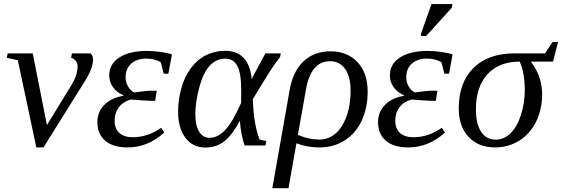

<svg xmlns="http://www.w3.org/2000/svg" viewBox="-20 -725 2802 957"><path d="M366.7 -394Q366.7 -412.1 356.4 -422.9Q346.2 -433.6 334.5 -437L338.4 -459H431.2Q443.8 -447.8 443.8 -428.2Q443.8 -385.3 403.3 -320.8L196.8 9.8H161.1L68.8 -424.8L13.7 -437L18.1 -459H143.1L213.9 -101.6L335.4 -299.8Q366.7 -350.6 366.7 -394Z M712.4 -471.2Q743.7 -471.2 779.1 -466.3Q814.5 -461.4 836.9 -453.6L819.3 -357.9H795.9L781.7 -414.1Q772 -421.4 751.7 -427.2Q731.4 -433.1 709.5 -433.1Q662.6 -433.1 634.3 -408.2Q606 -383.3 606 -339.4Q606 -313.5 619.4 -292Q632.8 -270.5 649.9 -264.2Q708.5 -272.9 736.3 -272.9H761.2L753.4 -222.7H728Q711.4 -222.7 631.8 -229Q592.3 -217.3 571.8 -189.9Q551.3 -162.6 551.3 -124Q551.3 -83 575.2 -62Q599.1 -41 641.6 -41Q716.3 -41 783.2 -87.9L798.8 -64.5Q717.3 9.8 616.2 9.8Q543.9 9.8 504.6 -23.4Q465.3 -56.6 465.3 -116.7Q465.3 -167.5 500.2 -202.6Q535.2 -237.8 593.8 -247.1L594.7 -250.5Q562.5 -263.7 543.5 -290Q524.4 -316.4 524.4 -349.1Q524.4 -406.2 575 -438.7Q625.5 -471.2 712.4 -471.2Z M1307.1 -22 1303.2 0H1199.2Q1190.9 -22.5 1184.1 -57.9Q1177.2 -93.3 1175.8 -123.5Q1136.2 -49.8 1096.9 -19.8Q1057.6 10.3 1002.9 10.3Q940.9 10.3 904.3 -38.1Q867.7 -86.4 867.7 -169.4Q867.7 -225.6 883.3 -283.2Q898.9 -340.8 930.4 -384Q961.9 -427.2 1005.9 -449.5Q1049.8 -471.7 1102.5 -471.7Q1214.4 -471.7 1233.4 -343.3L1233.9 -329.1L1240.7 -343.8L1302.7 -459H1379.4L1375.5 -439.5Q1356.9 -418 1330.3 -377Q1303.7 -335.9 1239.7 -230Q1243.7 -154.8 1252.2 -108.2Q1260.7 -61.5 1274.4 -29.3ZM1182.1 -279.3Q1182.1 -360.4 1162.8 -396.5Q1143.6 -432.6 1103 -432.6Q1057.1 -432.6 1024.4 -396.5Q991.7 -360.4 972.7 -287.1Q953.6 -213.9 953.6 -154.3Q953.6 -100.6 972.4 -69.3Q991.2 -38.1 1024.9 -38.1Q1065.4 -38.1 1102.1 -76.7Q1138.7 -115.2 1181.6 -211.4L1182.1 -251Z M1571.8 9.8Q1512.2 9.8 1457.5 -10.7L1418 212.9H1337.4L1423.3 -273.9Q1439.5 -369.1 1492.7 -419.2Q1545.9 -469.2 1627.4 -469.2Q1710.9 -469.2 1761.7 -415.5Q1812.5 -361.8 1812.5 -268.6Q1812.5 -187 1782.7 -123.3Q1752.9 -59.6 1697.8 -24.9Q1642.6 9.8 1571.8 9.8ZM1570.3 -29.3Q1642.6 -29.3 1685.1 -98.6Q1727.5 -168 1727.5 -273.9Q1727.5 -342.3 1700.2 -381.1Q1672.9 -419.9 1625 -419.9Q1530.3 -419.9 1505.4 -280.8L1464.8 -52.7Q1520 -29.3 1570.3 -29.3Z M2111.3 -471.2Q2142.6 -471.2 2178 -466.3Q2213.4 -461.4 2235.8 -453.6L2218.3 -357.9H2194.8L2180.7 -414.1Q2170.9 -421.4 2150.6 -427.2Q2130.4 -433.1 2108.4 -433.1Q2061.5 -433.1 2033.2 -408.2Q2004.9 -383.3 2004.9 -339.4Q2004.9 -313.5 2018.3 -292Q2031.7 -270.5 2048.8 -264.2Q2107.4 -272.9 2135.3 -272.9H2160.2L2152.3 -222.7H2127Q2110.4 -222.7 2030.8 -229Q1991.2 -217.3 1970.7 -189.9Q1950.2 -162.6 1950.2 -124Q1950.2 -83 1974.1 -62Q1998 -41 2040.5 -41Q2115.2 -41 2182.1 -87.9L2197.8 -64.5Q2116.2 9.8 2015.1 9.8Q1942.9 9.8 1903.6 -23.4Q1864.3 -56.6 1864.3 -116.7Q1864.3 -167.5 1899.2 -202.6Q1934.1 -237.8 1992.7 -247.1L1993.7 -250.5Q1961.4 -263.7 1942.4 -290Q1923.3 -316.4 1923.3 -349.1Q1923.3 -406.2 1973.9 -438.7Q2024.4 -471.2 2111.3 -471.2ZM2077.6 -545.9 2080.1 -562 2130.9 -704.6H2234.9L2231.9 -686.5L2104.5 -545.9Z M2450.7 -28.8Q2492.2 -28.8 2524.9 -60.8Q2557.6 -92.8 2576.7 -152.3Q2595.7 -211.9 2595.7 -276.9Q2595.7 -358.9 2570.8 -418Q2468.3 -418 2410.2 -355.5Q2352.1 -293 2352.1 -179.7Q2352.1 -107.9 2377.9 -68.4Q2403.8 -28.8 2450.7 -28.8ZM2628.4 -418 2627.9 -414.6Q2682.1 -343.8 2682.1 -255.4Q2682.1 -180.2 2652.3 -119.1Q2622.6 -58.1 2568.4 -24.2Q2514.2 9.8 2447.8 9.8Q2364.3 9.8 2315.4 -42.7Q2266.6 -95.2 2266.6 -184.1Q2266.6 -313.5 2339.8 -386.2Q2413.1 -459 2545.4 -459H2696.8L2733.9 -515.6H2761.7L2736.3 -418Z"/></svg>

Font: Liberation Serif
Style: Italic
Weight: 400
Italic angle: -16.333°
Designer: Steve Matteson
Foundry: Ascender Corporation
Version: Version 2.1.5